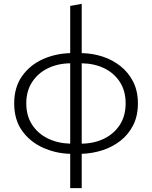

<svg xmlns="http://www.w3.org/2000/svg" viewBox="-20 -796 792 1001"><path d="M346 185V6Q270 4 203 -26.5Q136 -57 95 -114.5Q54 -172 54 -257Q54 -341 95 -399Q136 -457 202.5 -487Q269 -517 346 -519V-765L406 -776V-519Q463 -518 515 -501Q567 -484 608.5 -451Q650 -418 674.5 -369.5Q699 -321 699 -257Q699 -192 674.5 -143.5Q650 -95 608.5 -62.5Q567 -30 515 -13Q463 4 406 6V185ZM346 -47V-466Q280 -465 228.5 -439.5Q177 -414 147 -367.5Q117 -321 117 -257Q117 -193 147 -146.5Q177 -100 228.5 -74.5Q280 -49 346 -47ZM406 -47Q472 -48 523.5 -73.5Q575 -99 605 -145.5Q635 -192 635 -257Q635 -322 605 -368.5Q575 -415 523.5 -440Q472 -465 406 -466Z"/></svg>

Font: Ubuntu Sans Light
Style: Regular
Weight: 300
Designer: Dalton Maag Ltd
Foundry: Dalton Maag Ltd
Version: Version 1.006; ttfautohint (v1.8.4.7-5d5b)